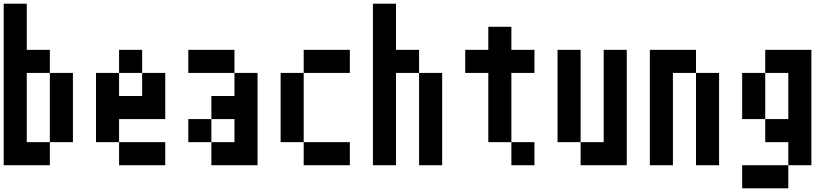

<svg xmlns="http://www.w3.org/2000/svg" viewBox="-20 -895 4540 1040"><path d="M0 0V-875H125V-625H250V-500H125V-125H250V0ZM250 -125V-500H375V-125Z M500 -125V-500H625V-375H750V-500H875V-250H625V-125ZM625 -125H875V0H625ZM625 -500V-625H750V-500Z M1000 -125V-250H1125V-125ZM1000 -500V-625H1250V-500ZM1125 -250V-375H1250V-500H1375V0H1125V-125H1250V-250Z M1500 -125V-500H1625V-125ZM1625 -125H1875V0H1625ZM1625 -500V-625H1875V-500Z M2000 0V-875H2125V-625H2250V-500H2125V0ZM2250 0V-500H2375V0Z M2500 -500V-625H2625V-750H2750V-625H2875V-500H2750V-125H2625V-500ZM2750 -125H2875V0H2750Z M3000 -125V-625H3125V-125ZM3125 -125H3250V-625H3375V0H3125Z M3500 0V-625H3750V-500H3625V0ZM3750 0V-500H3875V0Z M4000 125V0H4250V125ZM4000 -250V-500H4125V-250ZM4125 -250H4250V-500H4125V-625H4375V0H4250V-125H4125Z"/></svg>

Font: GalmuriMono7 Regular
Style: Regular
Weight: 400
Designer: Lee Minseo (quiple)
Version: Version 2.399;hotconv 1.1.1;makeotfexe 2.6.0 DEVELOPMENT